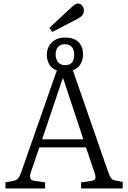

<svg xmlns="http://www.w3.org/2000/svg" viewBox="-20 -1074 730 1094"><path d="M11 0V-35L55 -43Q73 -47 82 -56Q91 -65 102 -96L304 -673Q275 -683 261 -706.5Q247 -730 247 -763Q247 -789 259 -811Q271 -833 294 -846.5Q317 -860 352 -860Q402 -860 427.5 -834Q453 -808 453 -765Q453 -732 438.5 -708Q424 -684 395 -674L596 -95Q605 -70 612 -59.5Q619 -49 640 -45L679 -37V0H442V-35L499 -43Q519 -46 523 -56.5Q527 -67 518 -92L470 -234H204L157 -96Q149 -74 152.5 -60Q156 -46 179 -43L237 -35V0ZM220 -280H455L340 -627H337ZM351 -703Q371 -703 382.5 -711Q394 -719 398.5 -733Q403 -747 403 -763Q403 -779 397.5 -792.5Q392 -806 380 -814Q368 -822 349 -822Q331 -822 319 -813.5Q307 -805 302 -792Q297 -779 297 -763Q297 -748 302.5 -734Q308 -720 320 -711.5Q332 -703 351 -703ZM278 -892 261 -915 387 -1032Q400 -1044 408 -1049Q416 -1054 424 -1054Q439 -1054 448.5 -1041.5Q458 -1029 458 -1015Q458 -999 449 -987.5Q440 -976 421 -966Z"/></svg>

Font: Literata 18pt Light
Style: Regular
Weight: 300
Designer: Latin by Veronika Burian and Jose Scaglione. Greek by Irene Vlachou. Cyrillic by Vera Evstafieva.
Foundry: TypeTogether
Version: Version 3.103;gftools[0.9.29]